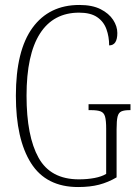

<svg xmlns="http://www.w3.org/2000/svg" viewBox="-20 -744 556 774"><path d="M295 10Q166 10 105 -86.5Q44 -183 44 -358Q44 -540 111 -632Q178 -724 300 -724Q352 -724 385.5 -707Q419 -690 436 -664Q453 -638 453 -611Q453 -561 420 -561Q420 -596 409 -626.5Q398 -657 371.5 -675Q345 -693 299 -693Q195 -693 141 -608.5Q87 -524 87 -358Q87 -195 135.5 -108Q184 -21 298 -21Q332 -21 361 -26.5Q390 -32 408 -43V-225Q408 -258 403.5 -274Q399 -290 385.5 -295Q372 -300 347 -300H337V-324H506V-300H502Q481 -300 469.5 -295Q458 -290 454 -274Q450 -258 450 -223V-29Q416 -9 379.5 0.5Q343 10 295 10Z"/></svg>

Font: Noto Serif Ethiopic ExtraCondensed ExtraLight
Style: Regular
Weight: 200
Width: 2
Designer: Monotype Design Team
Foundry: Monotype Imaging Inc.
Version: Version 2.102; ttfautohint (v1.8.4.7-5d5b)